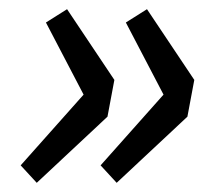

<svg xmlns="http://www.w3.org/2000/svg" viewBox="-20 -460 477 418"><path d="M60 -62 25 -100 162 -254 80 -411 126 -440 229 -286 214 -206ZM234 -62 199 -100 336 -254 254 -411 300 -440 403 -286 388 -206Z"/></svg>

Font: Source Sans 3 Semibold
Style: Italic
Weight: 600
Italic angle: -11°
Designer: Paul D. Hunt
Foundry: Adobe
Version: Version 3.052;hotconv 1.1.0;makeotfexe 2.6.0